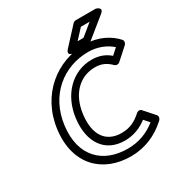

<svg xmlns="http://www.w3.org/2000/svg" viewBox="-202 -985 1092 1163"><g transform="rotate(-30 344.5 -404.0)"><path d="M120 -325C145 -525 294 -641 466 -641C534 -641 590 -615 627 -582L586 -545C554 -573 513 -590 461 -590C327 -590 220 -485 201 -328C182 -170 255 -64 392 -64C453 -64 505 -85 549 -119L581 -83C524 -37 458 -13 383 -13C212 -13 95 -121 120 -325ZM70 -325C42 -95 181 37 377 37C474 37 561 0 632 -66C641 -74 645 -91 636 -101L573 -172C565 -182 549 -182 538 -172C496 -134 455 -114 398 -114C293 -114 234 -188 251 -328C268 -465 352 -540 455 -540C503 -540 534 -523 564 -493C572 -485 588 -483 599 -493L679 -565C690 -575 692 -592 683 -601C640 -649 567 -691 472 -691C275 -691 98 -553 70 -325ZM566 -795 485 -729H444L505 -795ZM649 -801C689 -833 637 -845 637 -845H499C492 -845 483 -842 478 -836L371 -720C335 -681 386 -679 386 -679H488C494 -679 501 -681 506 -685Z"/></g></svg>

Font: Falling Sky
Style: ExtOuObl
Weight: 400
Designer: Paul D. Hunt
Foundry: Adobe Systems Incorporated
Version: Version 1.02